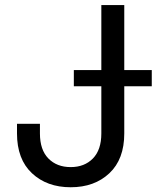

<svg xmlns="http://www.w3.org/2000/svg" viewBox="-20 -748 645 777"><path d="M266.1 9.8Q169.9 9.8 109.4 -46.9Q48.8 -103.5 48.8 -208V-247.1H141.6V-208Q141.6 -141.6 175.8 -106.7Q210 -71.8 266.1 -71.8Q321.8 -71.8 356 -106.7Q390.1 -141.6 390.1 -208V-727.5H482.9V-208Q482.9 -103.5 422.6 -46.9Q362.3 9.8 266.1 9.8ZM278.8 -398.9V-464.4H594.2V-398.9Z"/></svg>

Font: Inter Variable LoSnoCo
Style: Regular
Weight: 400
Designer: Rasmus Andersson
Foundry: rsms
Version: Version 4.000;git-a52131595; featfreeze: case,dlig,ss01,ss02